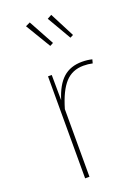

<svg xmlns="http://www.w3.org/2000/svg" viewBox="-150 -855 662 918"><g transform="rotate(-20 181.0 -395.5)"><path d="M345 -523 340 -504Q318 -509 294 -509Q237 -509 201 -469.5Q165 -430 140 -344V0H118V-519H137L138 -390Q160 -462 197.5 -495.5Q235 -529 294 -529Q321 -529 345 -523ZM195 -661 178 -652 101 -780 124 -791ZM298 -664 282 -656 211 -778 233 -790Z"/></g></svg>

Font: Fira Sans Thin
Style: Regular
Weight: 100
Designer: bBox Type GmbH & Carrois Corporate GbR & Edenspiekermann AG
Foundry: bBox Type GmbH & Carrois Corporate GbR & Edenspiekermann AG
Version: Version 4.301